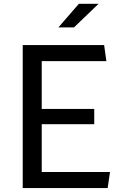

<svg xmlns="http://www.w3.org/2000/svg" viewBox="-20 -960 660 980"><path d="M96 0H529.5L541.5 -82H193V-326H461V-404H193V-648H523L511.5 -730H96ZM357.5 -820H278L382.5 -940.5H483Z"/></svg>

Font: Monaspace Krypton
Style: Regular
Weight: 400
Designer: Riley Cran & the Lettermatic Team
Foundry: Lettermatic
Version: Version 1.200 (Monaspace Krypton)